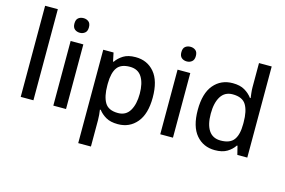

<svg xmlns="http://www.w3.org/2000/svg" viewBox="-119 -1034 2294 1547"><g transform="rotate(15 1028.0 -260.0)"><path d="M189 0H83V-760H189Z M409 -744Q433 -744 451 -730Q469 -716 469 -683Q469 -651 451 -636.5Q433 -622 409 -622Q383 -622 365.5 -636.5Q348 -651 348 -683Q348 -716 365.5 -730Q383 -744 409 -744ZM461 -539V0H355V-539Z M896 -549Q993 -549 1052.5 -479Q1112 -409 1112 -270Q1112 -133 1052 -61.5Q992 10 895 10Q833 10 794.5 -12.5Q756 -35 733 -66H726Q729 -48 731 -23.5Q733 1 733 20V240H627V-539H713L728 -467H733Q756 -501 794.5 -525Q833 -549 896 -549ZM871 -462Q796 -462 765 -418.5Q734 -375 733 -287V-271Q733 -178 763 -127.5Q793 -77 873 -77Q939 -77 971 -131Q1003 -185 1003 -272Q1003 -360 971 -411Q939 -462 871 -462Z M1301 -744Q1325 -744 1343 -730Q1361 -716 1361 -683Q1361 -651 1343 -636.5Q1325 -622 1301 -622Q1275 -622 1257.5 -636.5Q1240 -651 1240 -683Q1240 -716 1257.5 -730Q1275 -744 1301 -744ZM1353 -539V0H1247V-539Z M1704 10Q1607 10 1547.5 -60Q1488 -130 1488 -268Q1488 -407 1548 -478Q1608 -549 1706 -549Q1767 -549 1806 -526Q1845 -503 1869 -470H1875Q1873 -483 1870 -510Q1867 -537 1867 -558V-760H1973V0H1890L1872 -72H1867Q1844 -37 1805 -13.5Q1766 10 1704 10ZM1729 -77Q1807 -77 1839 -120.5Q1871 -164 1871 -251V-267Q1871 -361 1840.5 -411.5Q1810 -462 1728 -462Q1663 -462 1630 -409.5Q1597 -357 1597 -266Q1597 -175 1630 -126Q1663 -77 1729 -77Z"/></g></svg>

Font: Noto Sans Bengali Medium
Style: Regular
Weight: 500
Designer: Jelle Bosma - Monotype Design Team
Foundry: Monotype Imaging Inc.
Version: Version 2.003; ttfautohint (v1.8.4.7-5d5b)